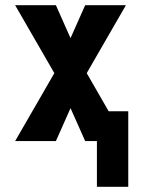

<svg xmlns="http://www.w3.org/2000/svg" viewBox="-20 -540 540 735"><path d="M351 175V0H306L250 -126L194 0H38L188 -260L38 -520H194L250 -394L306 -520H462L312 -260L396 -114H471V175Z"/></svg>

Font: Iosevka SS04 Heavy
Style: Regular
Weight: 900
Monospace: yes
Designer: Belleve Invis
Foundry: Belleve Invis
Version: Version 19.0.0; ttfautohint (v1.8.4)